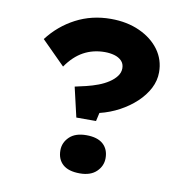

<svg xmlns="http://www.w3.org/2000/svg" viewBox="-81 -795 876 885"><g transform="rotate(10 357.0 -352.0)"><path d="M289.3 -239.7 257 -378.9Q281.6 -384.1 309.8 -390.9Q338 -397.8 364.1 -407.6Q390.2 -417.4 411.5 -431.4Q432.9 -445.3 445.8 -462.5Q458.8 -479.7 458.8 -500Q458.8 -521.2 445.5 -534.7Q432.2 -548.1 411.5 -554Q390.8 -559.8 367.2 -559.8Q312.1 -559.8 267.7 -535.6Q223.3 -511.4 188.2 -460.5L78.7 -570Q130 -637.4 204.4 -676.4Q278.8 -715.3 368.2 -715.3Q443.6 -715.3 502.7 -688.5Q561.8 -661.6 595.3 -615.7Q628.7 -569.7 628.7 -511Q628.7 -472 610 -435.7Q591.2 -399.4 557.9 -368.1Q524.5 -336.9 481.8 -313.9Q439 -290.9 390.4 -279L381.5 -239.7ZM243.1 -78.4Q243.1 -114.7 270.5 -141.2Q297.9 -167.7 349.4 -167.7Q401.4 -167.7 428 -144Q454.6 -120.2 454.6 -78.4Q454.6 -42 427.2 -15.5Q399.8 11 349.4 11Q296.3 11 269.7 -12.7Q243.1 -36.5 243.1 -78.4Z"/></g></svg>

Font: Lexend Giga
Style: Regular
Weight: 400
Designer: Bonnie Shaver-Troup, Thomas Jockin
Foundry: Lexend
Version: Version 1.007